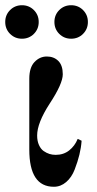

<svg xmlns="http://www.w3.org/2000/svg" viewBox="-38 -702 370 734"><path d="M74 -130C74 -35.3 105.3 12 168 12C185.3 12 201 6 215 -6C229 -18 239.8 -34 247.5 -54C255.2 -74 261.2 -92.8 265.5 -110.5C269.8 -128.2 272.7 -146 274 -164L259 -171C251.7 -153 240.8 -138.3 226.5 -127C212.2 -115.7 195 -110 175 -110C166.3 -110 158.3 -111.2 151 -113.5C143.7 -115.8 136.3 -119.5 129 -124.5C121.7 -129.5 115.7 -137.2 111 -147.5C106.3 -157.8 104 -170 104 -184C104 -216 120 -256.7 152 -306C185.3 -356.7 202 -394 202 -418C202 -440.7 196.3 -457.7 185 -469C173.7 -480.3 159 -486 141 -486C123 -486 107.3 -479 94 -465C80.7 -451 74 -429.7 74 -401ZM170 -618C170 -600 176.2 -584.8 188.5 -572.5C200.8 -560.2 216 -554 234 -554C252 -554 267.2 -560.2 279.5 -572.5C291.8 -584.8 298 -600 298 -618C298 -636 291.8 -651.2 279.5 -663.5C267.2 -675.8 252 -682 234 -682C216 -682 200.8 -675.8 188.5 -663.5C176.2 -651.2 170 -636 170 -618ZM-18 -618C-18 -600 -11.8 -584.8 0.5 -572.5C12.8 -560.2 28 -554 46 -554C64 -554 79.2 -560.2 91.5 -572.5C103.8 -584.8 110 -600 110 -618C110 -636 103.8 -651.2 91.5 -663.5C79.2 -675.8 64 -682 46 -682C28 -682 12.8 -675.8 0.5 -663.5C-11.8 -651.2 -18 -636 -18 -618Z"/></svg>

Font: Km Standard TT
Style: Bold
Weight: 700
Designer: Alexey Kryukov <alexios@thessalonica.org.ru>
Version: Version 2.0.2